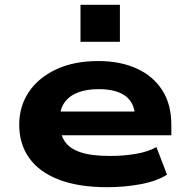

<svg xmlns="http://www.w3.org/2000/svg" viewBox="-20 -768 783 799"><path d="M425 11Q307 11 225 -20.5Q143 -52 101.5 -110.5Q60 -169 60 -249Q60 -325 99.5 -384.5Q139 -444 213 -479Q287 -514 389 -514Q480 -514 548.5 -483Q617 -452 655 -393Q693 -334 693 -249V-205H201V-304H562L542 -283Q540 -341 501.5 -369Q463 -397 391 -397Q340 -397 304 -383Q268 -369 248.5 -341.5Q229 -314 229 -273V-256Q229 -211 249 -180.5Q269 -150 314.5 -134.5Q360 -119 438 -119Q496 -119 547 -128Q598 -137 631 -156L675 -41Q632 -14 565.5 -1.5Q499 11 425 11ZM315 -594V-748H479V-594Z"/></svg>

Font: Nunito Sans 7pt Expanded ExtraBold
Style: Regular
Weight: 800
Width: 7
Designer: Vernon Adams
Foundry: Vernon Adams
Version: Version 3.101;gftools[0.9.27]